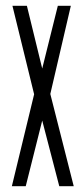

<svg xmlns="http://www.w3.org/2000/svg" viewBox="-20 -644 290 664"><path d="M21 0H69L126 -227L185 0H235L154 -319L225 -624H180L126 -407L73 -624H23L98 -318Z"/></svg>

Font: Inconsolata UltraCondensed Thin
Style: Regular
Weight: 100
Width: 1
Monospace: yes
Designer: Raph Levien, Cyreal, Brenton Simpson
Foundry: Raph Levien, Cyreal, Google
Version: Version 3.100